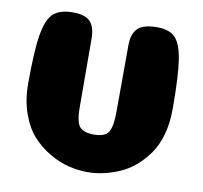

<svg xmlns="http://www.w3.org/2000/svg" viewBox="-77 -767 907 857"><g transform="rotate(10 376.0 -338.5)"><path d="M372 -163Q423 -163 438.5 -189Q454 -215 454 -278Q454 -308 454.5 -416.5Q455 -525 455 -582Q455 -635 480.5 -659.5Q506 -684 568 -684Q623 -684 650 -656.5Q677 -629 688 -556.5Q699 -484 699 -336Q699 -273 684.5 -221Q670 -169 644.5 -132.5Q619 -96 587 -68.5Q555 -41 518 -25Q481 -9 445 -1Q409 7 374 7Q331 7 287.5 -3.5Q244 -14 199.5 -40Q155 -66 121 -103.5Q87 -141 65.5 -201.5Q44 -262 44 -336Q44 -484 56 -556.5Q68 -629 97 -656.5Q126 -684 186 -684Q242 -684 265 -659.5Q288 -635 288 -582Q288 -524 288.5 -416.5Q289 -309 289 -279Q289 -253 290.5 -237.5Q292 -222 296.5 -206Q301 -190 310 -181.5Q319 -173 334 -168Q349 -163 372 -163Z"/></g></svg>

Font: Coiny 2.0
Style: Regular
Weight: 400
Version: Version 1.001 July 11, 2018